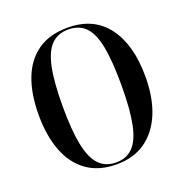

<svg xmlns="http://www.w3.org/2000/svg" viewBox="-131 -843 932 971"><g transform="rotate(-20 335.0 -357.5)"><path d="M335 10Q239 10 175 -36Q111 -82 79.5 -165Q48 -248 48 -359Q48 -472 79.5 -554Q111 -636 175 -680.5Q239 -725 336 -725Q475 -725 548.5 -627.5Q622 -530 622 -358Q622 -246 588.5 -163.5Q555 -81 491 -35.5Q427 10 335 10ZM335 0Q391 0 426 -35.5Q461 -71 477 -150Q493 -229 493 -358Q493 -488 478 -566Q463 -644 428.5 -679.5Q394 -715 336 -715Q279 -715 244 -679.5Q209 -644 193 -566Q177 -488 177 -358Q177 -230 193 -151Q209 -72 244 -36Q279 0 335 0Z"/></g></svg>

Font: Noto Serif Display Condensed SemiBold
Style: Regular
Weight: 600
Width: 3
Designer: Monotype Design Team
Foundry: Monotype Imaging Inc.
Version: Version 2.009